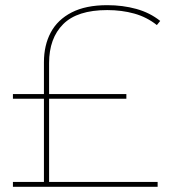

<svg xmlns="http://www.w3.org/2000/svg" viewBox="-20 -723 658 743"><path d="M150 -10V-482Q150 -548 176.5 -597.5Q203 -647 257.5 -675Q312 -703 395 -703Q455 -703 507.5 -688.5Q560 -674 600 -642L587 -626Q548 -657 499.5 -670.5Q451 -684 395 -684Q279 -684 224.5 -629.5Q170 -575 170 -479V-10ZM30 0V-19H590V0ZM30 -341V-359H469V-341Z"/></svg>

Font: Montserrat Thin
Style: Regular
Weight: 100
Designer: Julieta Ulanovsky
Foundry: Julieta Ulanovsky
Version: Version 9.000